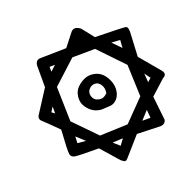

<svg xmlns="http://www.w3.org/2000/svg" viewBox="-133 -619 1042 1037"><g transform="rotate(-20 387.5 -100.5)"><path d="M400 276 391 269 304 170Q186 170 166 166Q146 162 142.5 144Q139 126 147 5Q83 -59 65 -75Q47 -91 60 -111L143 -240V-365Q146 -395 172 -396L323 -399L381 -473Q402 -496 435 -470L489 -402Q648 -399 664.5 -396Q681 -393 676 -342L670 -223L764 -111Q789 -83 759 -68L675 8L690 145Q685 175 645 171L523 167L429 274Q416 291 400 276ZM419 197 444 163 384 166ZM622 110 618 63 575 110ZM252 108 206 66 204 104ZM494 101 610 -18 603 -201 468 -342 337 -341 204 -219 209 -20 333 107ZM388 -22Q355 -25 333.5 -42.5Q312 -60 301 -82Q290 -104 294 -133Q298 -162 317 -181Q336 -200 361 -211Q386 -222 415.5 -216.5Q445 -211 464 -191Q483 -171 493 -143Q503 -115 498.5 -87.5Q494 -60 476.5 -42.5Q459 -25 435 -24.5Q411 -24 388 -22ZM676 -75 696 -93 672 -126ZM146 -88V-128L129 -101ZM443 -96Q449 -123 435.5 -144.5Q422 -166 401 -165.5Q380 -165 366.5 -148Q353 -131 359.5 -110Q366 -89 382.5 -82.5Q399 -76 412.5 -78Q426 -80 443 -96ZM609 -296 612 -341 562 -344ZM235 -335H204V-307Z"/></g></svg>

Font: NaniFont Regular
Style: Regular
Weight: 400
Designer: Nanigashitei
Version: Version 1.036